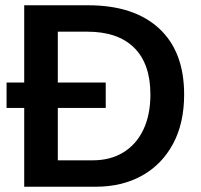

<svg xmlns="http://www.w3.org/2000/svg" viewBox="-20 -708 762 728"><path d="M678.2 -349.6Q678.2 -240.2 635.7 -161.9Q593.3 -83.5 517.8 -41.7Q442.4 0 343.3 0H71.8V-298.8H4.9V-395H71.8V-688H314Q487.8 -688 583 -600.3Q678.2 -512.7 678.2 -349.6ZM550.3 -349.6Q550.3 -465.8 488.8 -526.9Q427.2 -587.9 311 -587.9H199.2V-395H380.9V-298.8H199.2V-100.1H331.5Q398.9 -100.1 448 -130.4Q497.1 -160.6 523.7 -216.6Q550.3 -272.5 550.3 -349.6Z"/></svg>

Font: Arimo SemiBold
Style: Regular
Weight: 600
Designer: Steve Matteson
Foundry: Monotype Imaging Inc.
Version: Version 1.33